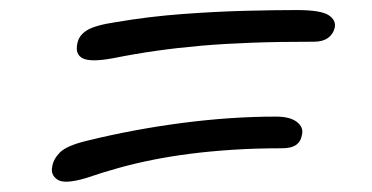

<svg xmlns="http://www.w3.org/2000/svg" viewBox="-20 -519 740 382"><path d="M152 -165Q109 -152 94.5 -161.5Q80 -171 84 -188Q86 -202 99 -215.5Q112 -229 153 -239Q247 -262 343.5 -274.5Q440 -287 529 -287Q557 -287 570.5 -276.5Q584 -266 581 -252Q579 -238 569.5 -231Q560 -224 541 -224Q488 -224 442.5 -221Q397 -218 358 -213Q319 -208 284 -201Q249 -194 216.5 -185Q184 -176 152 -165ZM204 -403Q160 -395 144.5 -403Q129 -411 134 -433Q137 -449 153.5 -459Q170 -469 211 -475Q275 -486 342 -491Q409 -496 468.5 -497.5Q528 -499 570 -499Q618 -499 633.5 -489Q649 -479 646 -464Q643 -451 632.5 -443.5Q622 -436 605 -436Q535 -436 480.5 -434Q426 -432 380 -428Q334 -424 291.5 -418Q249 -412 204 -403Z"/></svg>

Font: Shantell Sans Light
Style: Italic
Weight: 300
Italic angle: -11°
Designer: Stephen Nixon, Anya Danilova, Shantell Martin
Foundry: Arrow Type
Version: Version 1.008;[ac192a2d6]